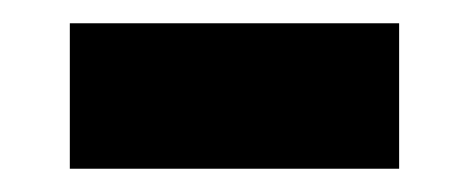

<svg xmlns="http://www.w3.org/2000/svg" viewBox="-20 -339 403 165"><path d="M40 -194V-319H323V-194Z"/></svg>

Font: MuseoModerno
Style: Bold
Weight: 700
Designer: Pablo Cosgaya, Héctor Gatti, Marcela Romero, and the Authors of The MuseoModerno Project.
Foundry: Omnibus-Type Team
Version: Version 1.001